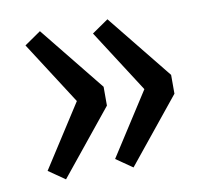

<svg xmlns="http://www.w3.org/2000/svg" viewBox="-62 -604 690 633"><g transform="rotate(-10 283.0 -287.0)"><path d="M285 -318V-255L110 -39L55 -77L190 -287L55 -497L110 -535ZM511 -318V-255L336 -39L281 -77L416 -287L281 -497L336 -535Z"/></g></svg>

Font: Fira Sans
Style: Regular
Weight: 400
Designer: bBox Type GmbH & Carrois Corporate GbR & Edenspiekermann AG
Foundry: bBox Type GmbH & Carrois Corporate GbR & Edenspiekermann AG
Version: Version 4.301